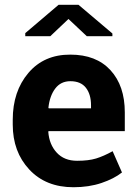

<svg xmlns="http://www.w3.org/2000/svg" viewBox="-20 -764 573 794"><path d="M32.7 0ZM444.8 -625.5V-614.3H338.9L263.2 -685.5L188 -614.3H84.5V-627L222.2 -744.1H304.7ZM283.7 10.3Q169.4 10.3 101.1 -63Q32.7 -136.2 32.7 -249V-268.6Q32.7 -386.2 97.4 -462.4Q162.1 -538.6 271 -538.1Q377.9 -538.1 437 -473.6Q496.1 -409.2 496.1 -299.3V-221.7H180.7L179.7 -218.8Q183.6 -166.5 214.6 -132.8Q245.6 -99.1 298.8 -99.1Q346.2 -99.1 377.4 -108.6Q408.7 -118.2 445.8 -138.7L484.4 -50.8Q451.7 -24.9 399.7 -7.3Q347.7 10.3 283.7 10.3ZM271 -428.2Q231.4 -428.2 208.5 -397.9Q185.5 -367.7 180.2 -318.4L181.6 -315.9H356.4V-328.6Q356.4 -374 335.2 -401.1Q314 -428.2 271 -428.2Z"/></svg>

Font: TypoPRO Roboto Slab
Style: Bold
Weight: 700
Designer: Google
Version: Version 1.100263; 2013; ttfautohint (v0.94.20-1c74) -l 8 -r 